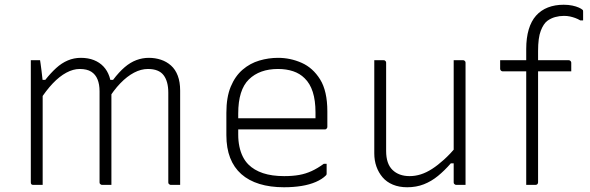

<svg xmlns="http://www.w3.org/2000/svg" viewBox="-20 -780 2490 810"><path d="M740 0Q734 0 727.5 0Q721 0 714.5 0Q708 0 701 0Q698 0 695.5 -1.5Q693 -3 691.5 -5Q690 -7 690 -11Q690 -53 690 -95Q690 -137 690 -177.5Q690 -218 690 -255.5Q690 -293 690 -327Q690 -361 690 -389Q690 -437 670 -463Q650 -489 604 -489Q575 -489 545.5 -473.5Q516 -458 487.5 -428.5Q459 -399 433 -356L430 -443H457Q482 -476 506 -496.5Q530 -517 555.5 -526.5Q581 -536 608 -536Q635 -536 659 -528Q683 -520 701.5 -503.5Q720 -487 730 -460.5Q740 -434 740 -398Q740 -370 740 -336Q740 -302 740 -263Q740 -224 740 -182.5Q740 -141 740 -99Q740 -74 740 -49.5Q740 -25 740 0ZM450 0Q444 0 437.5 0Q431 0 424.5 0Q418 0 411 0Q408 0 405.5 -1.5Q403 -3 401.5 -5Q400 -7 400 -11Q400 -54 400 -96Q400 -138 400 -178.5Q400 -219 400 -257Q400 -295 400 -330Q400 -365 400 -395Q400 -424 391.5 -445Q383 -466 365 -477.5Q347 -489 316 -489Q289 -489 260 -473.5Q231 -458 202.5 -428Q174 -398 146 -354V-443H171Q194 -472 217 -493Q240 -514 266 -525Q292 -536 321 -536Q352 -536 376 -526.5Q400 -517 416.5 -499.5Q433 -482 441.5 -457Q450 -432 450 -400Q450 -359 450 -312Q450 -265 450 -214Q450 -163 450 -109Q450 -55 450 0ZM160 0Q155 0 150 0Q145 0 140.5 0Q136 0 131 0Q126 0 121 0Q118 0 116 -0.5Q114 -1 112.5 -2.5Q111 -4 110.5 -6Q110 -8 110 -11Q110 -80 110 -149Q110 -218 110 -287.5Q110 -357 110 -426Q110 -462 110 -488Q110 -514 110 -526Q115 -526 120 -526Q125 -526 129.5 -526Q134 -526 139 -526Q144 -526 149 -526Q149 -526 151 -513Q153 -500 155 -483Q157 -466 158.5 -452.5Q160 -439 160 -439Q160 -387 160 -317Q160 -247 160 -166.5Q160 -86 160 0Z M1153 -536Q1205 -536 1252.5 -515Q1300 -494 1330.5 -445Q1361 -396 1361 -310V-245Q1361 -242 1359.5 -239.5Q1358 -237 1356 -235.5Q1354 -234 1350 -234H1062Q1046 -234 1030 -234Q1014 -234 998 -234H979L957 -281H1311Q1311 -287 1311 -293.5Q1311 -300 1311 -306Q1311 -356 1299.5 -392Q1288 -428 1265 -450Q1245 -470 1216.5 -479.5Q1188 -489 1153 -489Q1075 -489 1030 -445Q985 -401 985 -301V-212Q985 -185 990 -161.5Q995 -138 1004.5 -119Q1014 -100 1028 -86Q1052 -62 1089.5 -49.5Q1127 -37 1179 -37Q1215 -37 1242.5 -42Q1270 -47 1295 -58.5Q1320 -70 1346 -89H1358Q1358 -77 1358 -66.5Q1358 -56 1358 -48Q1358 -46 1357.5 -44Q1357 -42 1355 -40Q1339 -24 1312.5 -12.5Q1286 -1 1252 4.5Q1218 10 1178 10Q1120 10 1074.5 -4Q1029 -18 998 -45.5Q967 -73 951 -114Q935 -155 935 -210V-304Q935 -370 953.5 -414.5Q972 -459 1003.5 -486Q1035 -513 1074 -524.5Q1113 -536 1153 -536Z M1598 -526Q1602 -526 1604 -524.5Q1606 -523 1607.5 -521Q1609 -519 1609 -515Q1609 -469 1609 -422.5Q1609 -376 1609 -329.5Q1609 -283 1609 -236.5Q1609 -190 1609 -143Q1609 -89 1636 -63Q1663 -37 1708 -37Q1732 -37 1755.5 -44.5Q1779 -52 1803 -67.5Q1827 -83 1853 -106.5Q1879 -130 1907 -163V-91H1882Q1856 -61 1828 -38Q1800 -15 1768 -2.5Q1736 10 1698 10Q1664 10 1637.5 -1Q1611 -12 1594 -32Q1577 -52 1568 -77.5Q1559 -103 1559 -133Q1559 -178 1559 -222.5Q1559 -267 1559 -312Q1559 -357 1559 -401Q1559 -433 1559 -464Q1559 -495 1559 -526Q1569 -526 1578.5 -526Q1588 -526 1598 -526ZM1933 -526Q1937 -526 1939 -524.5Q1941 -523 1942.5 -521Q1944 -519 1944 -515Q1944 -446 1944 -377Q1944 -308 1944 -238.5Q1944 -169 1944 -100Q1944 -76 1944 -56.5Q1944 -37 1944 -22.5Q1944 -8 1944 0Q1938 0 1931.5 0Q1925 0 1918.5 0Q1912 0 1905 0Q1902 0 1899.5 -1.5Q1897 -3 1895.5 -5Q1894 -7 1894 -11Q1894 -97 1894 -183Q1894 -269 1894 -355Q1894 -441 1894 -526Q1901 -526 1907.5 -526Q1914 -526 1920.5 -526Q1927 -526 1933 -526Z M2090 -526H2379Q2382 -526 2384.5 -524.5Q2387 -523 2388.5 -520.5Q2390 -518 2390 -515Q2390 -505 2390 -497Q2390 -489 2390 -479H2101Q2098 -479 2095.5 -480.5Q2093 -482 2091.5 -484.5Q2090 -487 2090 -490Q2090 -500 2090 -508Q2090 -516 2090 -526ZM2250 -11Q2250 -6 2247 -3Q2244 0 2239 0Q2229 0 2219.5 0Q2210 0 2200 0Q2200 -25 2200 -49.5Q2200 -74 2200 -99Q2200 -170 2200 -227Q2200 -284 2200 -336.5Q2200 -389 2200 -446Q2200 -503 2200 -573Q2200 -620 2210.5 -655.5Q2221 -691 2241.5 -714Q2262 -737 2291.5 -748.5Q2321 -760 2358 -760Q2378 -760 2394.5 -756.5Q2411 -753 2422 -748Q2433 -743 2437 -739Q2439 -738 2439.5 -736Q2440 -734 2440 -731Q2440 -722 2440 -712.5Q2440 -703 2440 -694H2428Q2418 -700 2407 -704Q2396 -708 2384.5 -710.5Q2373 -713 2359 -713Q2340 -713 2322 -708Q2304 -703 2289 -692Q2273 -680 2261.5 -650.5Q2250 -621 2250 -565Q2250 -509 2250 -453.5Q2250 -398 2250 -343Q2250 -288 2250 -233Q2250 -178 2250 -122.5Q2250 -67 2250 -11Z"/></svg>

Font: Recursive Sans Linear Light
Style: Regular
Weight: 300
Version: Version 1.085